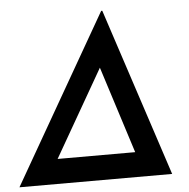

<svg xmlns="http://www.w3.org/2000/svg" viewBox="-58 -811 848 863"><g transform="rotate(-5 365.5 -379.0)"><path d="M684 0H-5L430 -758H435ZM402 -504 177 -112H527Z"/></g></svg>

Font: Josefin Sans SemiBold
Style: Italic
Weight: 600
Italic angle: -7°
Designer: Santiago Orozco
Foundry: Typemade
Version: Version 2.000